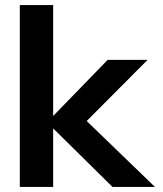

<svg xmlns="http://www.w3.org/2000/svg" viewBox="-20 -740 645 760"><path d="M190.4 0H58.4V-720H190.4ZM593.4 0H425.4L160.7 -261.1H171.3L406.1 -503H564.2L313.1 -250.9V-270.7Z"/></svg>

Font: Wix Madefor Display
Style: Regular
Weight: 400
Designer: Dalton Maag Ltd
Foundry: Dalton Maag Ltd
Version: Version 3.100